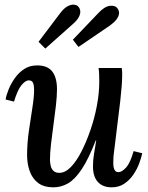

<svg xmlns="http://www.w3.org/2000/svg" viewBox="-20 -791 635 822"><path d="M209 11Q168 11 143.5 -7.5Q119 -26 107.5 -57.5Q96 -89 96 -127Q96 -177 103.5 -229.5Q111 -282 118.5 -329Q126 -376 126 -407Q126 -425 121.5 -436Q117 -447 103 -447Q89 -447 72 -426.5Q55 -406 40 -356L4 -365Q7 -384 17 -408.5Q27 -433 43.5 -456.5Q60 -480 83.5 -495.5Q107 -511 139 -511Q184 -511 204 -484.5Q224 -458 224 -409Q224 -380 219.5 -340Q215 -300 209 -257.5Q203 -215 198.5 -175.5Q194 -136 194 -107Q194 -95 197 -81.5Q200 -68 209 -59.5Q218 -51 234 -51Q259 -51 283 -75.5Q307 -100 328.5 -142Q350 -184 367.5 -235Q385 -286 395 -339.5Q405 -393 405 -441Q405 -455 404.5 -471Q404 -487 402 -500H501Q503 -488 503 -481.5Q503 -475 503 -467Q503 -448 501 -422.5Q499 -397 495 -360Q491 -323 484 -270Q478 -222 474.5 -192Q471 -162 468.5 -143.5Q466 -125 465.5 -113.5Q465 -102 465 -92Q465 -75 470 -64.5Q475 -54 487 -54Q502 -54 520 -74Q538 -94 552 -144L589 -135Q585 -116 576 -91.5Q567 -67 551 -43.5Q535 -20 512 -4.5Q489 11 458 11Q420 11 399 -12Q378 -35 378 -79Q378 -105 382.5 -132.5Q387 -160 392 -190H390Q359 -110 329.5 -66Q300 -22 270.5 -5.5Q241 11 209 11ZM316 -590 292 -621 400 -734Q427 -763 450 -766Q473 -769 483 -755Q491 -744 489.5 -732Q488 -720 478.5 -707.5Q469 -695 451 -682ZM174 -583 145 -612 238 -735Q254 -756 269 -764Q284 -772 296 -771Q308 -770 314 -764Q322 -756 323.5 -744.5Q325 -733 318 -719Q311 -705 293 -689Z"/></svg>

Font: Lora Medium
Style: Italic
Weight: 500
Italic angle: -3°
Designer: Olga Karpushina, Alexei Vanyashin (Cyrillic)
Foundry: Cyreal
Version: Version 3.004